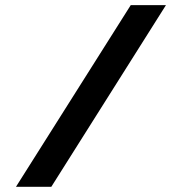

<svg xmlns="http://www.w3.org/2000/svg" viewBox="-20 -720 699 740"><path d="M619.6 -700.2 177.7 0H41.5L483.9 -700.2Z"/></svg>

Font: Audiowide
Style: Regular
Weight: 400
Version: Version 1.003